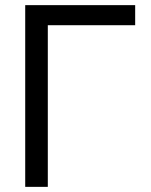

<svg xmlns="http://www.w3.org/2000/svg" viewBox="-20 -727 586 747"><path d="M505.9 -628.9H166V0H78.1V-707H505.9Z"/></svg>

Font: Pretendard
Style: Regular
Weight: 400
Designer: Base glyphs from Inter by Rasmus Andersson; Hangeul glyphs from Noto Sans CJK(Source Han Sans) by Jang Soo-young and Kan
Foundry: Kil Hyung-jin
Version: Version 1.309